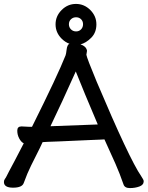

<svg xmlns="http://www.w3.org/2000/svg" viewBox="-31 -939 752 978"><path d="M379 -713Q407 -704 412 -682V-679L409 -660Q412 -642 461 -524Q628 -129 688 -42Q701 -23 701 -16Q701 3 679 11Q657 19 630.5 19Q604 19 598 0Q579 -55 557 -105L501 -229L484 -228Q460 -227 423 -225.5Q386 -224 344.5 -222Q303 -220 265.5 -218.5Q228 -217 210.5 -216.5Q193 -216 186 -215Q172 -184 157 -155L127 -95Q108 -57 90 -7Q82 17 35.5 17Q-11 17 -11 -12Q-11 -21 -6 -27.5Q-1 -34 2.5 -41.5Q6 -49 15.5 -67Q25 -85 43.5 -119.5Q62 -154 90 -209Q77 -215 67 -233.5Q57 -252 57 -273.5Q57 -295 78 -295H80L119 -293H132Q264 -558 303 -657Q306 -665 308 -684Q311 -712 323 -716Q301 -724 283 -742Q252 -773 252 -815Q252 -857 283 -888Q314 -919 356 -919Q398 -919 429 -888Q460 -857 460 -815Q460 -773 433.5 -746.5Q407 -720 379 -713ZM356.5 -779Q372 -779 382 -789.5Q392 -800 392 -815.5Q392 -831 382 -841Q372 -851 356.5 -851Q341 -851 330.5 -841Q320 -831 320 -815.5Q320 -800 330.5 -789.5Q341 -779 356.5 -779ZM467 -305Q395 -474 355 -575Q283 -414 226 -296Z"/></svg>

Font: LXGW ZhenKai
Style: Regular
Weight: 400
Designer: LXGW / Fontworks Inc.
Foundry: LXGW / Fontworks Inc.
Version: Version 0.800;June 8, 2025